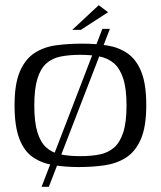

<svg xmlns="http://www.w3.org/2000/svg" viewBox="-20 -636 618 739"><path d="M36 -231Q36 -314 57 -362Q78 -410 114.5 -433Q151 -456 198 -462Q245 -468 296 -468Q348 -468 392.5 -461Q437 -454 471 -430.5Q505 -407 524 -359.5Q543 -312 543 -231Q543 -148 522 -100Q501 -52 464.5 -29Q428 -6 381 0.5Q334 7 283 7Q231 7 185.5 -0.5Q140 -8 106.5 -31Q73 -54 54.5 -102Q36 -150 36 -231ZM467 -230Q467 -294 454.5 -333Q442 -372 419 -392Q396 -412 363.5 -418.5Q331 -425 289 -425Q247 -425 214 -418.5Q181 -412 158.5 -392Q136 -372 124 -333Q112 -294 112 -230Q112 -166 124 -127Q136 -88 158.5 -68Q181 -48 214 -41.5Q247 -35 289 -35Q331 -35 363.5 -41.5Q396 -48 419 -68Q442 -88 454.5 -127Q467 -166 467 -230ZM140 83 374 -525H403L168 83ZM258 -521 360 -616 396 -589 291 -521Z"/></svg>

Font: Genos Thin
Style: Regular
Weight: 400
Version: Version 1.010